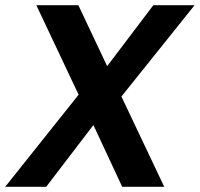

<svg xmlns="http://www.w3.org/2000/svg" viewBox="-31 -720 770 740"><path d="M-11 0 272 -355 109 -700H271L382 -465L560 -700H719L437 -348L602 0H440L329 -238L147 0Z"/></svg>

Font: DM Sans 16pt ExtraBold
Style: Italic
Weight: 800
Italic angle: -10°
Version: Version 4.004;gftools[0.9.30]